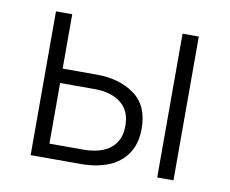

<svg xmlns="http://www.w3.org/2000/svg" viewBox="-58 -532 724 605"><g transform="rotate(10 303.5 -230.0)"><path d="M480 -460V0H532V-460ZM75 -460V0H127V-460ZM104 -240H237Q290 -240 321.5 -215.5Q353 -191 353 -143Q353 -110 338.5 -88.5Q324 -67 298 -56.5Q272 -46 237 -46H104V0H237Q285 0 323 -15Q361 -30 383 -62Q405 -94 405 -143Q405 -217 356.5 -251.5Q308 -286 237 -286H104Z"/></g></svg>

Font: Jost Light
Style: Regular
Weight: 300
Version: Version 3.710